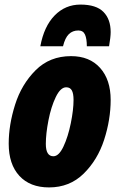

<svg xmlns="http://www.w3.org/2000/svg" viewBox="-20 -808 520 838"><path d="M18 -181Q18 -263 46 -351.5Q74 -440 135.5 -501.5Q197 -563 290 -563Q371 -563 417 -511.5Q463 -460 463 -372Q463 -286 434.5 -198Q406 -110 345 -50Q284 10 194 10Q111 10 64.5 -40.5Q18 -91 18 -181ZM301 -372Q301 -400 293.5 -413.5Q286 -427 269 -427Q244 -427 223.5 -384.5Q203 -342 191.5 -283Q180 -224 180 -180Q180 -126 213 -126Q237 -126 257 -168.5Q277 -211 289 -270Q301 -329 301 -372ZM331 -788Q400 -788 431.5 -756Q463 -724 463 -668Q463 -646 456 -606H359Q359 -639 351 -657Q343 -675 322 -675Q297 -675 280.5 -659Q264 -643 255 -606H156Q172 -693 218.5 -740.5Q265 -788 331 -788Z"/></svg>

Font: Noto Sans UI CondBlack
Style: Italic
Weight: 900
Width: 3
Italic angle: -12°
Designer: Monotype Design Team
Foundry: Monotype Imaging Inc.
Version: Version 1.001